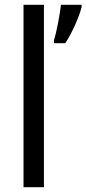

<svg xmlns="http://www.w3.org/2000/svg" viewBox="-20 -780 360 800"><path d="M163 0V-760H78V0ZM320 -751V-760H234C230 -721 215 -644 205 -612V-600H252C279 -640 311 -712 320 -751Z"/></svg>

Font: Noto Sans Gurmukhi SemiCondensed
Style: Regular
Weight: 400
Width: 4
Designer: Jelle Bosma - Monotype Design Team
Foundry: Monotype Imaging Inc.
Version: Version 2.004